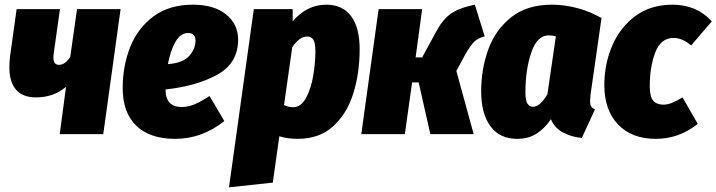

<svg xmlns="http://www.w3.org/2000/svg" viewBox="-20 -573 3060 820"><path d="M421 0H235L262 -202Q208 -157 134 -157Q77 -157 48.5 -190Q20 -223 20 -286Q20 -308 23 -333L51 -534H236L209 -341Q208 -336 208 -328Q208 -296 232 -296Q245 -296 257.5 -305Q270 -314 280 -330L309 -534H495Z M997 -404Q997 -303 908 -254Q819 -205 687 -191Q687 -116 756 -116Q784 -116 811 -127.5Q838 -139 875 -163L938 -56Q843 20 728 20Q620 20 562 -36Q504 -92 504 -197Q504 -291 536 -372Q568 -453 635.5 -503Q703 -553 804 -553Q894 -553 945.5 -511.5Q997 -470 997 -404ZM815 -399Q815 -432 783 -432Q751 -432 729.5 -394.5Q708 -357 697 -299Q762 -304 788.5 -334.5Q815 -365 815 -399Z M1064 -534H1230V-482Q1291 -553 1373 -553Q1443 -553 1479.5 -504Q1516 -455 1516 -363Q1516 -260 1488.5 -173Q1461 -86 1402 -33Q1343 20 1252 20Q1208 20 1173 9L1145 207L958 227ZM1327 -354Q1327 -391 1318 -404Q1309 -417 1292 -417Q1259 -417 1228 -371L1193 -124Q1213 -115 1232 -115Q1265 -115 1286.5 -154Q1308 -193 1317.5 -248.5Q1327 -304 1327 -354Z M2050 -418Q2019 -409 2004 -393.5Q1989 -378 1968 -342L1929 -270L2003 0H1818L1768 -221H1740L1709 0H1523L1597 -534H1783L1755 -328H1783L1844 -440Q1871 -490 1905.5 -514.5Q1940 -539 2008 -553Z M2549 -496 2502 -168Q2500 -148 2500 -141Q2500 -127 2504.5 -119Q2509 -111 2521 -106L2465 16Q2419 12 2383 -8Q2347 -28 2333 -64Q2305 -23 2270.5 -1.5Q2236 20 2189 20Q2114 20 2074.5 -34Q2035 -88 2035 -183Q2035 -278 2065.5 -362Q2096 -446 2163.5 -499.5Q2231 -553 2337 -553Q2391 -553 2445.5 -538.5Q2500 -524 2549 -496ZM2224 -180Q2224 -144 2232.5 -130.5Q2241 -117 2256 -117Q2287 -117 2318 -171L2354 -418Q2339 -422 2323 -422Q2274 -422 2249 -348.5Q2224 -275 2224 -180Z M3020 -482 2932 -379Q2894 -411 2857 -411Q2802 -411 2778.5 -349Q2755 -287 2755 -205Q2755 -160 2770 -143Q2785 -126 2813 -126Q2831 -126 2849.5 -133.5Q2868 -141 2895 -157L2960 -44Q2880 20 2781 20Q2678 20 2619.5 -41.5Q2561 -103 2561 -209Q2561 -299 2594.5 -377.5Q2628 -456 2693.5 -504.5Q2759 -553 2852 -553Q2955 -553 3020 -482Z"/></svg>

Font: Fira Sans Condensed Black
Style: Italic
Weight: 900
Width: 3
Italic angle: -8°
Designer: Carrois Corporate & Edenspiekermann AG
Foundry: Carrois Corporate GbR & Edenspiekermann AG
Version: Version 4.203